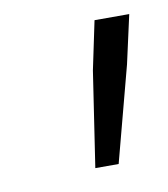

<svg xmlns="http://www.w3.org/2000/svg" viewBox="-43 -726 277 316"><g transform="rotate(-10 96.0 -568.0)"><path d="M93 -448 117 -607 134 -688H192L174 -607L132 -448Z"/></g></svg>

Font: Saira Condensed Light
Style: Italic
Weight: 300
Width: 3
Italic angle: -12°
Designer: Hector Gatti with collaboration of the Omnibus-Type team
Foundry: Omnibus-Type
Version: Version 1.101